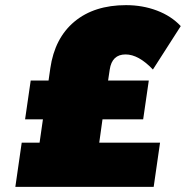

<svg xmlns="http://www.w3.org/2000/svg" viewBox="-20 -731 727 751"><path d="M40 0 64.9 -172.9H134.8L147.9 -264.2H78.1L100.1 -416H169.9L176.8 -463.9Q193.8 -582 271.2 -646.5Q348.6 -710.9 473.1 -710.9Q537.6 -710.9 593.8 -689.7Q649.9 -668.5 687 -628.9L578.1 -459Q522 -518.1 471.2 -518.1Q418 -518.1 409.2 -459L402.8 -416H562L540 -264.2H380.9L368.2 -172.9H606L581.1 0Z"/></svg>

Font: Trueno Black
Style: Italic
Weight: 900
Designer: Julieta Ulanovsky
Foundry: Julieta Ulanovsky
Version: Version 3.001b | FøM Fix